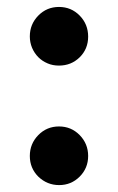

<svg xmlns="http://www.w3.org/2000/svg" viewBox="-20 -518 340 553"><path d="M149.9 -329.1Q131.8 -329.1 117.2 -335.4Q85.9 -348.6 72.3 -380.4Q65.9 -396 65.9 -413.1Q65.9 -448.2 90.3 -473.1Q114.7 -498 149.9 -498Q185.1 -498 209.5 -473.1Q233.9 -448.2 233.9 -412.6Q233.9 -377 209.5 -353Q185.1 -329.1 149.9 -329.1ZM90.3 -9.3Q65.9 -33.7 65.9 -68.8Q65.9 -104 90.3 -128.9Q114.7 -153.8 149.9 -153.8Q185.1 -153.8 209.5 -128.9Q233.9 -104 233.9 -68.8Q233.9 -33.7 209.5 -9.3Q185.1 15.1 150.4 15.1Q115.7 15.1 90.3 -9.3Z"/></svg>

Font: SourceSerifPro-Bold
Style: Bold
Weight: 700
Designer: Frank Grießhammer
Foundry: Adobe Systems Incorporated
Version: Version 1.014;PS Version 1.0;hotconv 1.0.73;makeotf.lib2.5.5